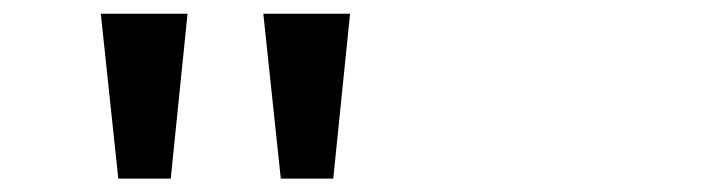

<svg xmlns="http://www.w3.org/2000/svg" viewBox="-20 -720 1026 280"><path d="M152.5 -459.5 127 -700H253.5L229 -459.5ZM389.5 -459.5 364 -700H490.5L466 -459.5Z"/></svg>

Font: Trispace Expanded Medium
Style: Regular
Weight: 500
Width: 7
Designer: Tyler Finck
Foundry: Etcetera Type Company
Version: Version 1.210; ttfautohint (v1.8.3)